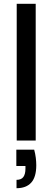

<svg xmlns="http://www.w3.org/2000/svg" viewBox="-20 -740 276 1011"><path d="M68 0V-720H168V0ZM67 251V207Q92 207 103 192Q114 177 114 148V134H66V48H160Q166 70 168.5 91Q171 112 171 130Q171 192 144.5 221.5Q118 251 67 251Z"/></svg>

Font: DMSans_18ptMedium
Style: Regular
Weight: 500
Designer: Colophon Foundry, Jonny Pinhorn
Foundry: Colophon Foundry
Version: Version 4.004;gftools[0.9.30]